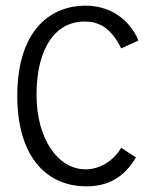

<svg xmlns="http://www.w3.org/2000/svg" viewBox="-20 -648 540 678"><path d="M285 10C366 10 420 -25 460 -92L408 -126C380 -79 332 -50 282 -50C186 -50 109 -156 109 -313C109 -476 174 -572 279 -572C326 -572 371 -553 408 -477L469 -505C437 -579 371 -628 281 -628C169 -628 41 -553 41 -308C42 -87 150 10 285 10Z"/></svg>

Font: Inconsolata Thin
Style: Regular
Weight: 100
Monospace: yes
Designer: Raph Levien, Cyreal, Brenton Simpson
Foundry: Raph Levien, Cyreal, Google
Version: Version 3.100